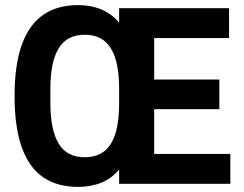

<svg xmlns="http://www.w3.org/2000/svg" viewBox="-20 -719 955 751"><path d="M285 12Q204 12 149 -25.5Q94 -63 65.5 -142Q37 -221 37 -343Q37 -466 65.5 -544.5Q94 -623 149 -661Q204 -699 285 -699Q336 -699 376.5 -682Q417 -665 446 -630V-687H876V-570H583V-408H838V-292H583V-117H881V0H446V-56Q417 -21 376.5 -4.5Q336 12 285 12ZM312 -104Q347 -104 372.5 -117.5Q398 -131 414.5 -158Q431 -185 438.5 -225Q446 -265 446 -316V-370Q446 -422 438.5 -461.5Q431 -501 414.5 -528.5Q398 -556 372.5 -569.5Q347 -583 312 -583Q275 -583 249.5 -569Q224 -555 208 -527.5Q192 -500 184.5 -461Q177 -422 177 -370V-316Q177 -265 185 -225Q193 -185 209 -158Q225 -131 250.5 -117.5Q276 -104 312 -104Z"/></svg>

Font: Archivo Condensed
Style: Bold
Weight: 700
Width: 3
Designer: Hector Gatti
Foundry: Omnibus-Type
Version: Version 2.001